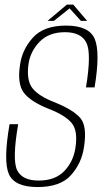

<svg xmlns="http://www.w3.org/2000/svg" viewBox="-20 -788 444 814"><path d="M139.5 5Q41.5 5 17.5 -50.2Q-6.5 -105.5 20.5 -261.5H57Q31 -110 52.8 -66.2Q74.5 -22.5 144 -22.5Q213.5 -22.5 252 -62.2Q290.5 -102 299.5 -159.5Q311.5 -234.5 283 -267.5Q254.5 -300.5 186.5 -326.5Q109 -357.5 80.8 -395.2Q52.5 -433 65 -513.5Q73.5 -577 119.2 -628.2Q165 -679.5 260 -679.5Q358 -679.5 381.8 -622.5Q405.5 -565.5 381 -417.5H344.5Q368.5 -562.5 346.2 -607Q324 -651.5 255.5 -651.5Q187.5 -651.5 148.2 -611.2Q109 -571 101 -517.5Q91 -447 118.2 -413.2Q145.5 -379.5 212.5 -354Q292 -321.5 321 -287Q350 -252.5 336 -164Q326.5 -97 281.5 -46Q236.5 5 139.5 5ZM181.5 -699.5 263.5 -768.5H290.5L349.5 -699.5H323L275 -752.5L208.5 -699.5Z"/></svg>

Font: Anybody ExtraLight
Style: Italic
Weight: 200
Italic angle: -10°
Designer: Tyler Finck
Foundry: Etcetera Type Company
Version: Version 1.010; ttfautohint (v1.8.3) -l 8 -r 50 -G 200 -x 14 